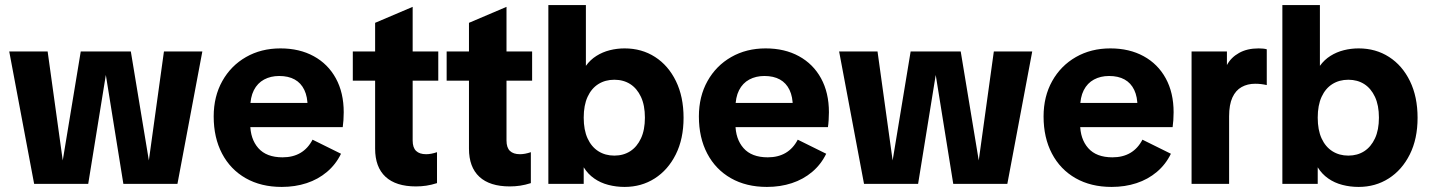

<svg xmlns="http://www.w3.org/2000/svg" viewBox="-20 -725 5638 757"><path d="M114.6 0 16.4 -522.2H167.8L227.4 -92.5L298.4 -522.2H495.8L566.9 -92.5L626.4 -522.2H777.8L679.6 0H466.4L397.3 -429.4L327.8 0Z M1090.9 12Q1009.2 12 948.8 -22.4Q888.3 -56.9 855.4 -119.6Q822.5 -182.2 822.5 -265.8Q822.5 -344.8 856.5 -405.4Q890.4 -466 950 -500.1Q1009.6 -534.2 1085.7 -534.2Q1160.8 -534.2 1217 -503.4Q1273.2 -472.7 1304.2 -416.1Q1335.2 -359.6 1335.2 -282.1Q1335.2 -267.8 1334.1 -251.2Q1333 -234.6 1331.3 -223.7H892.2V-319.2H1237.3L1192.7 -303.4Q1193 -343.1 1179.9 -370.4Q1166.8 -397.8 1141.9 -411.6Q1117 -425.4 1080.8 -425.4Q1047.2 -425.4 1021.2 -411.4Q995.1 -397.3 980.8 -369.2Q966.6 -341.1 966.6 -299V-236.9Q966.6 -177.2 998.5 -141Q1030.4 -104.7 1094.1 -104.7Q1134.9 -104.7 1164.5 -122.1Q1194.2 -139.5 1212.3 -174.3L1324.5 -118.8Q1304.1 -76.7 1269.1 -47.2Q1234.1 -17.7 1188.9 -2.9Q1143.6 12 1090.9 12Z M1620 10Q1541 10 1500 -28Q1459 -66 1459 -139V-635L1607 -698V-171Q1607 -143 1620.5 -130Q1634 -117 1660 -117Q1670 -117 1680.5 -119Q1691 -121 1703 -125V-3Q1681 4 1661 7Q1641 10 1620 10ZM1371 -407V-522H1708V-407Z M1990 10Q1911 10 1870 -28Q1829 -66 1829 -139V-635L1977 -698V-171Q1977 -143 1990.5 -130Q2004 -117 2030 -117Q2040 -117 2050.5 -119Q2061 -121 2073 -125V-3Q2051 4 2031 7Q2011 10 1990 10ZM1741 -407V-522H2078V-407Z M2402 -111.5Q2437.9 -111.5 2464.8 -128.8Q2491.6 -146.1 2507.1 -179.4Q2522.7 -212.6 2522.7 -261.2Q2522.7 -309.8 2507.1 -343.1Q2491.6 -376.3 2464.8 -393.5Q2437.9 -410.6 2402 -410.6Q2366.4 -410.6 2339.1 -393.5Q2311.8 -376.3 2296.6 -343.1Q2281.4 -309.8 2281.4 -261.2Q2281.4 -212.6 2296.6 -179.4Q2311.8 -146.1 2339.1 -128.8Q2366.4 -111.5 2402 -111.5ZM2142 0V-705H2290V-465.4Q2307.4 -489.5 2331.5 -504.6Q2355.6 -519.8 2384.1 -527Q2412.6 -534.2 2442.6 -534.2Q2510.2 -534.2 2562.7 -500.4Q2615.1 -466.7 2645.1 -405.1Q2675.1 -343.6 2675.1 -260.5Q2675.1 -177.4 2644.4 -116.1Q2613.7 -54.8 2561.2 -21.4Q2508.8 12 2442.6 12Q2409.2 12 2378.3 3.9Q2347.4 -4.1 2322.6 -21.5Q2297.8 -38.8 2281.4 -65.4V0Z M3003.9 12Q2922.2 12 2861.8 -22.4Q2801.3 -56.9 2768.4 -119.6Q2735.5 -182.2 2735.5 -265.8Q2735.5 -344.8 2769.5 -405.4Q2803.4 -466 2863 -500.1Q2922.6 -534.2 2998.7 -534.2Q3073.8 -534.2 3130 -503.4Q3186.2 -472.7 3217.2 -416.1Q3248.2 -359.6 3248.2 -282.1Q3248.2 -267.8 3247.1 -251.2Q3246 -234.6 3244.3 -223.7H2805.2V-319.2H3150.3L3105.7 -303.4Q3106 -343.1 3092.9 -370.4Q3079.8 -397.8 3054.9 -411.6Q3030 -425.4 2993.8 -425.4Q2960.2 -425.4 2934.2 -411.4Q2908.1 -397.3 2893.8 -369.2Q2879.6 -341.1 2879.6 -299V-236.9Q2879.6 -177.2 2911.5 -141Q2943.4 -104.7 3007.1 -104.7Q3047.9 -104.7 3077.5 -122.1Q3107.2 -139.5 3125.3 -174.3L3237.5 -118.8Q3217.1 -76.7 3182.1 -47.2Q3147.1 -17.7 3101.9 -2.9Q3056.6 12 3003.9 12Z M3386.6 0 3288.4 -522.2H3439.8L3499.4 -92.5L3570.4 -522.2H3767.8L3838.9 -92.5L3898.4 -522.2H4049.8L3951.6 0H3738.4L3669.3 -429.4L3599.8 0Z M4362.9 12Q4281.2 12 4220.8 -22.4Q4160.3 -56.9 4127.4 -119.6Q4094.5 -182.2 4094.5 -265.8Q4094.5 -344.8 4128.5 -405.4Q4162.4 -466 4222 -500.1Q4281.6 -534.2 4357.7 -534.2Q4432.8 -534.2 4489 -503.4Q4545.2 -472.7 4576.2 -416.1Q4607.2 -359.6 4607.2 -282.1Q4607.2 -267.8 4606.1 -251.2Q4605 -234.6 4603.3 -223.7H4164.2V-319.2H4509.3L4464.7 -303.4Q4465 -343.1 4451.9 -370.4Q4438.8 -397.8 4413.9 -411.6Q4389 -425.4 4352.8 -425.4Q4319.2 -425.4 4293.2 -411.4Q4267.1 -397.3 4252.8 -369.2Q4238.6 -341.1 4238.6 -299V-236.9Q4238.6 -177.2 4270.5 -141Q4302.4 -104.7 4366.1 -104.7Q4406.9 -104.7 4436.5 -122.1Q4466.2 -139.5 4484.3 -174.3L4596.5 -118.8Q4576.1 -76.7 4541.1 -47.2Q4506.1 -17.7 4460.9 -2.9Q4415.6 12 4362.9 12Z M4678 0V-522.2H4817.4V-468.5Q4833.4 -498.5 4865.3 -516.3Q4897.2 -534.2 4942.2 -534.2Q4951.5 -534.2 4959.8 -533.4Q4968.2 -532.6 4974.5 -530.6V-389.6Q4962.3 -392.3 4951.7 -393.5Q4941.1 -394.8 4928.5 -394.8Q4898.6 -394.8 4875.3 -381.8Q4851.9 -368.8 4839 -340.6Q4826 -312.3 4826 -266.2V0Z M5296 -111.5Q5331.9 -111.5 5358.8 -128.8Q5385.6 -146.1 5401.1 -179.4Q5416.7 -212.6 5416.7 -261.2Q5416.7 -309.8 5401.1 -343.1Q5385.6 -376.3 5358.8 -393.5Q5331.9 -410.6 5296 -410.6Q5260.4 -410.6 5233.1 -393.5Q5205.8 -376.3 5190.6 -343.1Q5175.4 -309.8 5175.4 -261.2Q5175.4 -212.6 5190.6 -179.4Q5205.8 -146.1 5233.1 -128.8Q5260.4 -111.5 5296 -111.5ZM5036 0V-705H5184V-465.4Q5201.4 -489.5 5225.5 -504.6Q5249.6 -519.8 5278.1 -527Q5306.6 -534.2 5336.6 -534.2Q5404.2 -534.2 5456.7 -500.4Q5509.1 -466.7 5539.1 -405.1Q5569.1 -343.6 5569.1 -260.5Q5569.1 -177.4 5538.4 -116.1Q5507.7 -54.8 5455.2 -21.4Q5402.8 12 5336.6 12Q5303.2 12 5272.3 3.9Q5241.4 -4.1 5216.6 -21.5Q5191.8 -38.8 5175.4 -65.4V0Z"/></svg>

Font: TikTok Sans Light
Style: Regular
Weight: 300
Version: Version 4.000